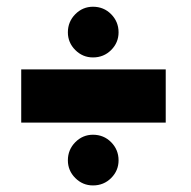

<svg xmlns="http://www.w3.org/2000/svg" viewBox="-20 -617 566 570"><path d="M256 -597Q288 -597 310 -574.8Q332 -552.5 332 -521Q332 -490.5 310 -468.5Q288 -446.5 256 -446.5Q225.5 -446.5 203.5 -468.5Q181.5 -490.5 181.5 -521Q181.5 -552.5 203.5 -574.8Q225.5 -597 256 -597ZM43 -253V-411H472V-253ZM256 -217Q288 -217 310 -194.8Q332 -172.5 332 -141Q332 -110.5 310 -88.5Q288 -66.5 256 -66.5Q225.5 -66.5 203.5 -88.5Q181.5 -110.5 181.5 -141Q181.5 -172.5 203.5 -194.8Q225.5 -217 256 -217Z"/></svg>

Font: League Spartan Thin Black
Style: Regular
Weight: 900
Version: Version 2.002